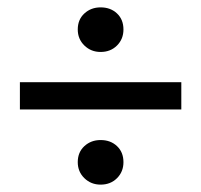

<svg xmlns="http://www.w3.org/2000/svg" viewBox="-20 -590 546 521"><path d="M34 -293V-367H472V-293ZM253 -89Q227 -89 209 -106.5Q191 -124 191 -150Q191 -177 209 -193.5Q227 -210 253 -210Q280 -210 297.5 -193.5Q315 -177 315 -150Q315 -124 297.5 -106.5Q280 -89 253 -89ZM253 -449Q227 -449 209 -466.5Q191 -484 191 -510Q191 -537 209 -553.5Q227 -570 253 -570Q280 -570 297.5 -553.5Q315 -537 315 -510Q315 -484 297.5 -466.5Q280 -449 253 -449Z"/></svg>

Font: Assistant ExtraLight SemiBold
Style: Regular
Weight: 600
Version: Version 3.000